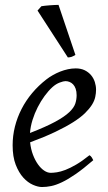

<svg xmlns="http://www.w3.org/2000/svg" viewBox="-20 -732 433 772"><path d="M190.9 -381.8Q174.8 -367.2 159.4 -346.2Q144 -325.2 131.6 -300.8Q119.1 -276.4 110.8 -249.8Q102.5 -223.1 100.6 -197.3Q164.6 -222.2 201.9 -242.4Q239.3 -262.7 258.3 -280.8Q277.3 -298.8 282.7 -315.4Q288.1 -332 288.1 -349.1Q288.1 -364.3 284.2 -375.2Q280.3 -386.2 273.9 -392.8Q267.6 -399.4 259.5 -402.6Q251.5 -405.8 243.2 -405.8Q235.4 -405.8 220.2 -400.1Q205.1 -394.5 190.9 -381.8ZM366.2 -371.1Q366.2 -357.4 363 -342.3Q359.9 -327.1 349.9 -311Q339.8 -294.9 322 -277.3Q304.2 -259.8 274.7 -241Q245.1 -222.2 202.6 -201.9Q160.2 -181.6 101.1 -159.7Q104 -132.3 112.5 -109.9Q121.1 -87.4 132.6 -71.3Q144 -55.2 157.5 -46.1Q170.9 -37.1 184.1 -37.1Q194.3 -37.1 209 -39.3Q223.6 -41.5 242.9 -48.8Q262.2 -56.2 286.4 -70.3Q310.5 -84.5 339.8 -107.9Q345.2 -105 349.4 -98.4Q353.5 -91.8 355 -87.9Q314.9 -53.2 284.2 -32Q253.4 -10.7 229.2 0.7Q205.1 12.2 185.8 16.1Q166.5 20 148.9 20Q132.8 20 112.3 11Q91.8 2 73.7 -17.8Q55.7 -37.6 43.2 -69.6Q30.8 -101.6 30.8 -147.9Q30.8 -186 40 -222.9Q49.3 -259.8 66.7 -293.7Q84 -327.6 109.4 -357.9Q134.8 -388.2 167 -413.1Q178.2 -421.9 192.4 -429.9Q206.5 -438 221.9 -444.1Q237.3 -450.2 253.2 -453.6Q269 -457 284.2 -457Q305.2 -457 320.6 -449.5Q335.9 -441.9 346.2 -429.7Q356.4 -417.5 361.3 -402.1Q366.2 -386.7 366.2 -371.1ZM283.2 -511.2Q273.4 -505.4 267.6 -503.4Q261.7 -501.5 252.9 -501L130.9 -689.5L146.5 -707Q152.3 -708 161.4 -709Q170.4 -710 180.4 -710.7Q190.4 -711.4 199.7 -711.9Q209 -712.4 215.3 -712.4Z"/></svg>

Font: Gentium Plus Eur
Style: Italic
Weight: 400
Italic angle: -8°
Designer: J. Victor Gaultney, Annie Olsen, Iska Routamaa, Becca Hirsbrunner
Foundry: SIL International
Version: Version 5.000